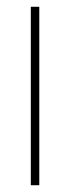

<svg xmlns="http://www.w3.org/2000/svg" viewBox="-20 -547 206 567"><path d="M96 0V-527H71V0Z"/></svg>

Font: Noto Sans Gurmukhi UI ExtraCondensed Thin
Style: Regular
Weight: 100
Width: 2
Designer: Jelle Bosma - Monotype Design Team
Foundry: Monotype Imaging Inc.
Version: Version 2.004